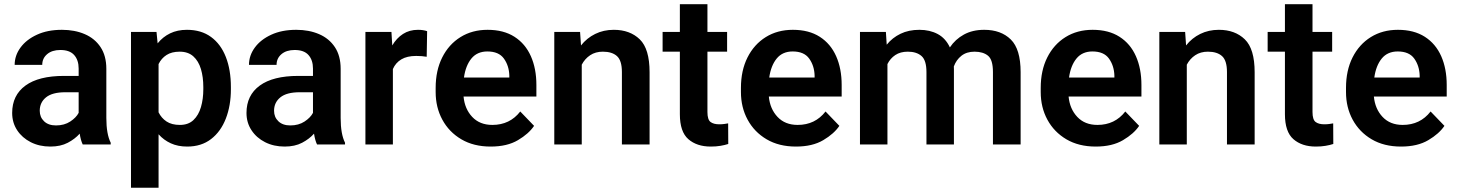

<svg xmlns="http://www.w3.org/2000/svg" viewBox="-20 -678 6837 901"><path d="M368.2 0Q358.9 -19 354 -50.8Q332 -25.9 298.1 -8.1Q264.2 9.8 216.3 9.8Q165 9.8 124.5 -10.7Q84 -31.2 60.5 -66.9Q37.1 -102.5 37.1 -147.9Q37.1 -231 99.4 -276.4Q161.6 -321.8 280.3 -321.8H349.1V-356Q349.1 -396 328.1 -419.7Q307.1 -443.4 263.2 -443.4Q224.1 -443.4 201.2 -423.8Q178.2 -404.3 178.2 -373.5H48.8Q48.8 -417.5 76.2 -454.8Q103.5 -492.2 153.3 -515.1Q203.1 -538.1 270.5 -538.1Q330.6 -538.1 377.7 -517.8Q424.8 -497.6 451.9 -456.8Q479 -416 479 -355V-124.5Q479 -48.8 499.5 -8.3V0ZM242.7 -89.4Q281.7 -89.4 309.6 -107.7Q337.4 -126 349.1 -148.4V-245.1H286.6Q225.6 -245.1 196 -221.2Q166.5 -197.3 166.5 -158.2Q166.5 -128.4 186.8 -108.9Q207 -89.4 242.7 -89.4Z M1063.5 -269.5V-259.3Q1063.5 -182.6 1039.8 -121.6Q1016.1 -60.5 970.5 -25.4Q924.8 9.8 858.4 9.8Q814.9 9.8 781.7 -5.4Q748.5 -20.5 724.1 -47.9V203.1H594.7V-528.3H714.4L719.7 -474.6Q744.1 -504.9 778.3 -521.5Q812.5 -538.1 857.4 -538.1Q924.3 -538.1 970.2 -504.6Q1016.1 -471.2 1039.8 -410.6Q1063.5 -350.1 1063.5 -269.5ZM934.1 -259.3V-269.5Q934.1 -316.4 922.9 -354Q911.6 -391.6 887.2 -413.6Q862.8 -435.5 823.2 -435.5Q785.6 -435.5 761.5 -419.9Q737.3 -404.3 724.1 -377.4V-150.9Q737.3 -124 761.5 -107.9Q785.6 -91.8 824.2 -91.8Q863.8 -91.8 887.9 -114.7Q912.1 -137.7 923.1 -175.8Q934.1 -213.9 934.1 -259.3Z M1467.8 0Q1458.5 -19 1453.6 -50.8Q1431.6 -25.9 1397.7 -8.1Q1363.8 9.8 1315.9 9.8Q1264.6 9.8 1224.1 -10.7Q1183.6 -31.2 1160.2 -66.9Q1136.7 -102.5 1136.7 -147.9Q1136.7 -231 1199 -276.4Q1261.2 -321.8 1379.9 -321.8H1448.7V-356Q1448.7 -396 1427.7 -419.7Q1406.7 -443.4 1362.8 -443.4Q1323.7 -443.4 1300.8 -423.8Q1277.8 -404.3 1277.8 -373.5H1148.4Q1148.4 -417.5 1175.8 -454.8Q1203.1 -492.2 1252.9 -515.1Q1302.7 -538.1 1370.1 -538.1Q1430.2 -538.1 1477.3 -517.8Q1524.4 -497.6 1551.5 -456.8Q1578.6 -416 1578.6 -355V-124.5Q1578.6 -48.8 1599.1 -8.3V0ZM1342.3 -89.4Q1381.3 -89.4 1409.2 -107.7Q1437 -126 1448.7 -148.4V-245.1H1386.2Q1325.2 -245.1 1295.7 -221.2Q1266.1 -197.3 1266.1 -158.2Q1266.1 -128.4 1286.4 -108.9Q1306.6 -89.4 1342.3 -89.4Z M1984.4 -531.7 1982.4 -411.6Q1960 -415.5 1933.1 -415.5Q1890.1 -415.5 1863.3 -399.4Q1836.4 -383.3 1823.7 -354V0H1694.8V-528.3H1816.9L1820.8 -464.8Q1840.8 -499 1871.1 -518.6Q1901.4 -538.1 1941.4 -538.1Q1966.3 -538.1 1984.4 -531.7Z M2282.7 9.8Q2202.6 9.8 2144.8 -24.4Q2086.9 -58.6 2055.7 -116.5Q2024.4 -174.3 2024.4 -246.1V-265.6Q2024.4 -347.2 2055.2 -408.4Q2085.9 -469.7 2140.9 -503.9Q2195.8 -538.1 2268.1 -538.1Q2343.3 -538.1 2394.3 -505.4Q2445.3 -472.7 2471.2 -414.3Q2497.1 -356 2497.1 -279.3V-225.1H2155.3Q2160.6 -167 2196 -129.4Q2231.4 -91.8 2290.5 -91.8Q2372.6 -91.8 2421.4 -154.8L2486.3 -87.4Q2461.4 -50.3 2410.6 -20.3Q2359.9 9.8 2282.7 9.8ZM2267.1 -436.5Q2219.2 -436.5 2192.1 -403.3Q2165 -370.1 2157.2 -314H2370.1V-323.7Q2368.7 -369.6 2344.7 -403.1Q2320.8 -436.5 2267.1 -436.5Z M2809.1 -435.5Q2774.4 -435.5 2749.5 -418.9Q2724.6 -402.3 2710 -374.5V0H2581.1V-528.3H2702.1L2706.5 -464.8Q2733.9 -499.5 2773.2 -518.8Q2812.5 -538.1 2860.4 -538.1Q2936 -538.1 2982.2 -493.4Q3028.3 -448.7 3028.3 -338.9V0H2898.4V-339.8Q2898.4 -394 2875.2 -414.8Q2852.1 -435.5 2809.1 -435.5Z M3392.1 -528.3V-435.5H3299.8V-152.3Q3299.8 -116.7 3314.2 -105.7Q3328.6 -94.7 3355.5 -94.7Q3368.2 -94.7 3378.9 -96.2Q3389.6 -97.7 3397 -99.1L3397.5 -2.4Q3381.3 2.9 3361.1 6.3Q3340.8 9.8 3315.4 9.8Q3250 9.8 3210.2 -24.9Q3170.4 -59.6 3170.4 -142.1V-435.5H3089.4V-528.3H3170.4V-658.2H3299.8V-528.3Z M3715.3 9.8Q3635.3 9.8 3577.4 -24.4Q3519.5 -58.6 3488.3 -116.5Q3457 -174.3 3457 -246.1V-265.6Q3457 -347.2 3487.8 -408.4Q3518.6 -469.7 3573.5 -503.9Q3628.4 -538.1 3700.7 -538.1Q3775.9 -538.1 3826.9 -505.4Q3877.9 -472.7 3903.8 -414.3Q3929.7 -356 3929.7 -279.3V-225.1H3587.9Q3593.3 -167 3628.7 -129.4Q3664.1 -91.8 3723.1 -91.8Q3805.2 -91.8 3854 -154.8L3918.9 -87.4Q3894 -50.3 3843.3 -20.3Q3792.5 9.8 3715.3 9.8ZM3699.7 -436.5Q3651.9 -436.5 3624.8 -403.3Q3597.7 -370.1 3589.8 -314H3802.7V-323.7Q3801.3 -369.6 3777.3 -403.1Q3753.4 -436.5 3699.7 -436.5Z M4240.2 -435.5Q4205.1 -435.5 4181.4 -419.7Q4157.7 -403.8 4144.5 -377.4V0H4015.6V-528.3H4137.2L4141.1 -468.3Q4167.5 -501 4205.8 -519.5Q4244.1 -538.1 4294.4 -538.1Q4343.3 -538.1 4380.4 -518.3Q4417.5 -498.5 4437.5 -455.6Q4462.9 -493.7 4503.4 -515.9Q4543.9 -538.1 4598.6 -538.1Q4677.2 -538.1 4723.4 -492.7Q4769.5 -447.3 4769.5 -339.4V0H4639.6V-339.8Q4639.6 -397.5 4616.5 -416.5Q4593.3 -435.5 4553.2 -435.5Q4516.1 -435.5 4491.7 -416.3Q4467.3 -397 4456.1 -366.2Q4456.5 -359.4 4456.5 -352.5V0H4327.6V-339.4Q4327.6 -395 4304.2 -415.3Q4280.8 -435.5 4240.2 -435.5Z M5122.1 9.8Q5042 9.8 4984.1 -24.4Q4926.3 -58.6 4895 -116.5Q4863.8 -174.3 4863.8 -246.1V-265.6Q4863.8 -347.2 4894.5 -408.4Q4925.3 -469.7 4980.2 -503.9Q5035.2 -538.1 5107.4 -538.1Q5182.6 -538.1 5233.6 -505.4Q5284.7 -472.7 5310.5 -414.3Q5336.4 -356 5336.4 -279.3V-225.1H4994.6Q5000 -167 5035.4 -129.4Q5070.8 -91.8 5129.9 -91.8Q5211.9 -91.8 5260.7 -154.8L5325.7 -87.4Q5300.8 -50.3 5250 -20.3Q5199.2 9.8 5122.1 9.8ZM5106.4 -436.5Q5058.6 -436.5 5031.5 -403.3Q5004.4 -370.1 4996.6 -314H5209.5V-323.7Q5208 -369.6 5184.1 -403.1Q5160.2 -436.5 5106.4 -436.5Z M5648.4 -435.5Q5613.8 -435.5 5588.9 -418.9Q5564 -402.3 5549.3 -374.5V0H5420.4V-528.3H5541.5L5545.9 -464.8Q5573.2 -499.5 5612.5 -518.8Q5651.9 -538.1 5699.7 -538.1Q5775.4 -538.1 5821.5 -493.4Q5867.7 -448.7 5867.7 -338.9V0H5737.8V-339.8Q5737.8 -394 5714.6 -414.8Q5691.4 -435.5 5648.4 -435.5Z M6231.4 -528.3V-435.5H6139.2V-152.3Q6139.2 -116.7 6153.6 -105.7Q6168 -94.7 6194.8 -94.7Q6207.5 -94.7 6218.3 -96.2Q6229 -97.7 6236.3 -99.1L6236.8 -2.4Q6220.7 2.9 6200.4 6.3Q6180.2 9.8 6154.8 9.8Q6089.4 9.8 6049.6 -24.9Q6009.8 -59.6 6009.8 -142.1V-435.5H5928.7V-528.3H6009.8V-658.2H6139.2V-528.3Z M6554.7 9.8Q6474.6 9.8 6416.7 -24.4Q6358.9 -58.6 6327.6 -116.5Q6296.4 -174.3 6296.4 -246.1V-265.6Q6296.4 -347.2 6327.1 -408.4Q6357.9 -469.7 6412.8 -503.9Q6467.8 -538.1 6540 -538.1Q6615.2 -538.1 6666.3 -505.4Q6717.3 -472.7 6743.2 -414.3Q6769 -356 6769 -279.3V-225.1H6427.2Q6432.6 -167 6468 -129.4Q6503.4 -91.8 6562.5 -91.8Q6644.5 -91.8 6693.4 -154.8L6758.3 -87.4Q6733.4 -50.3 6682.6 -20.3Q6631.8 9.8 6554.7 9.8ZM6539.1 -436.5Q6491.2 -436.5 6464.1 -403.3Q6437 -370.1 6429.2 -314H6642.1V-323.7Q6640.6 -369.6 6616.7 -403.1Q6592.8 -436.5 6539.1 -436.5Z"/></svg>

Font: Vazirmatn RD SemiBold
Style: Regular
Weight: 600
Designer: Saber Rastikerdar
Foundry: Saber Rastikerdar
Version: Version 32.102